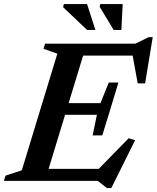

<svg xmlns="http://www.w3.org/2000/svg" viewBox="-44 -891 773 946"><path d="M238.5 -626.5 170.5 -650.5 178 -676H383.5L177.5 0H-24.5L-17 -25.5L63.5 -52ZM605.5 -639.5 627 -617H296L315 -676H623L689 -708H708.5L671 -480H634.5ZM482.5 35.5 437.5 0H108L127.5 -59H473.5L421.5 -37.5L590 -210L621.5 -200L504.5 35.5ZM460 -224H412.5L433.5 -325.5H207.5L225 -383H451L492 -484.5H539.5L500 -354ZM426 -743.5H385L267 -855.5L270.5 -871H385ZM554 -743.5H516L447 -857.5L450 -871H560.5Z"/></svg>

Font: Newsreader 16pt 16pt SemiBold
Style: Italic
Weight: 600
Italic angle: -17°
Version: Version 1.003